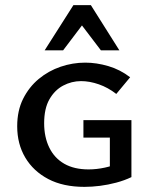

<svg xmlns="http://www.w3.org/2000/svg" viewBox="-20 -721 589 748"><path d="M309 7Q226 7 168 -23.5Q110 -54 78.5 -107Q47 -160 47 -229Q47 -290 70 -336Q93 -382 131 -413.5Q169 -445 216 -461Q263 -477 312 -477Q356 -477 402 -463.5Q448 -450 487 -420L433 -355Q401 -380 365 -392.5Q329 -405 296 -405Q259 -405 226 -387.5Q193 -370 172.5 -334Q152 -298 152 -241Q152 -187 172 -146Q192 -105 230.5 -83Q269 -61 325 -61Q356 -61 388.5 -68Q421 -75 447 -88L408 -32V-185H305V-253H492V-31Q465 -18 433 -9.5Q401 -1 369.5 3Q338 7 309 7ZM373 -525 284 -642 266 -701H334L445 -525ZM154 -525 266 -701H334L316 -644L226 -525Z"/></svg>

Font: Ysabeau SC SemiBold
Style: Regular
Weight: 600
Designer: Christian Thalmann (Catharsis Fonts)
Version: Version 2.001;gftools[0.9.30]; featfreeze: smcp